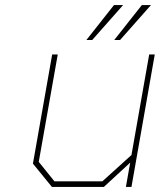

<svg xmlns="http://www.w3.org/2000/svg" viewBox="-20 -738 631 758"><path d="M321 -580 430 -718H466L344 -580ZM431 -580 540 -718H576L454 -580ZM185 0 110 -92 186 -523H208L133 -99L195 -22H384L499 -126L569 -523H591L499 0H477L494 -96L390 0Z"/></svg>

Font: Tomorrow Thin
Style: Italic
Weight: 250
Italic angle: -10°
Designer: Tony de Marco, Monica Rizzolli
Foundry: Just in Type
Version: Version 2.002